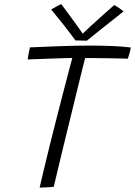

<svg xmlns="http://www.w3.org/2000/svg" viewBox="-20 -888 644 916"><path d="M112 -604.5Q113 -610 114 -617.8Q115 -625.5 116.8 -633.5Q118.5 -641.5 120 -649Q121.5 -656.5 123 -662Q181.5 -664.5 257.2 -667.5Q333 -670.5 409 -670.5Q463 -670.5 513.2 -668.5Q563.5 -666.5 604 -661.5Q602 -648.5 597.8 -633.5Q593.5 -618.5 590 -608Q579 -608.5 555 -609Q531 -609.5 500.5 -610Q470 -610.5 439.5 -610.8Q409 -611 386 -611Q381.5 -592.5 371.5 -552.8Q361.5 -513 348.5 -459.5Q335.5 -406 321 -346.8Q306.5 -287.5 292.2 -229.2Q278 -171 266.2 -121.8Q254.5 -72.5 246.5 -39.2Q238.5 -6 236.5 3Q229 4 215.8 5Q202.5 6 189.2 6.5Q176 7 169 7Q176 -23.5 187.8 -73.2Q199.5 -123 214.8 -184Q230 -245 246.2 -309.2Q262.5 -373.5 278 -433.2Q293.5 -493 306 -540Q311.5 -562 316.5 -580Q321.5 -598 325 -611.5Q304 -611 275 -610.2Q246 -609.5 215 -608.2Q184 -607 157 -606Q130 -605 112 -604.5ZM525 -864Q530.5 -861 537 -857Q543.5 -853 550 -848.5Q556.5 -844 561.5 -840Q566.5 -836 569.5 -833.5Q497.5 -776.5 455.2 -743Q413 -709.5 394.5 -694Q387 -694 377 -694.2Q367 -694.5 357 -694.8Q347 -695 340 -695Q315 -729.5 285.2 -767.2Q255.5 -805 224 -843Q230.5 -846 239 -851Q247.5 -856 256.2 -860.8Q265 -865.5 272 -868.5Q286 -850.5 303 -827.2Q320 -804 336 -781.8Q352 -759.5 363.5 -743.5Q375 -727.5 377 -724H371Q385.5 -738.5 413.2 -764Q441 -789.5 471.8 -816.8Q502.5 -844 525 -864Z"/></svg>

Font: Grandstander Thin ExtraLight
Style: Italic
Weight: 250
Italic angle: -15°
Version: Version 1.200